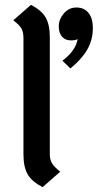

<svg xmlns="http://www.w3.org/2000/svg" viewBox="-20 -762 404 794"><path d="M77 -123V-605Q77 -630 68 -645Q59 -660 35 -678L108 -742Q152 -719 169 -689.5Q186 -660 186 -607V-125Q186 -101 195.5 -86Q205 -71 229 -52L156 12Q112 -11 94.5 -41Q77 -71 77 -123ZM364 -647Q364 -596 340 -555.5Q316 -515 271 -479L238 -511Q293 -552 301 -600Q291 -595 273 -595Q250 -595 236.5 -610.5Q223 -626 223 -653Q223 -682 244 -706.5Q265 -731 296 -731Q328 -731 346 -708.5Q364 -686 364 -647Z"/></svg>

Font: KoHo SemiBold
Style: Regular
Weight: 600
Designer: Cadson Demak & Katatrad Team
Foundry: Cadson Demak Co.,Ltd.
Version: Version 1.000; ttfautohint (v1.6)